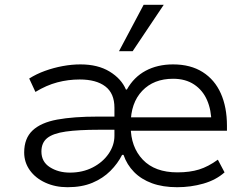

<svg xmlns="http://www.w3.org/2000/svg" viewBox="-20 -774 1038 802"><path d="M262 8Q211 8 169.5 -11Q128 -30 104.5 -63Q81 -96 81 -137Q81 -196 116 -229Q151 -262 219 -274.5Q287 -287 389 -287H483V-232H393Q308 -232 255 -224.5Q202 -217 177.5 -197.5Q153 -178 153 -141Q153 -98 188.5 -75.5Q224 -53 272 -53Q325 -53 367 -74.5Q409 -96 433.5 -131.5Q458 -167 458 -207V-324Q458 -384 420 -413Q382 -442 313 -442Q265 -442 219.5 -430Q174 -418 128 -390L102 -446Q132 -465 168 -478Q204 -491 242 -498Q280 -505 316 -505Q389 -505 438 -475Q487 -445 506 -400H510Q539 -452 588.5 -478.5Q638 -505 703 -505Q776 -505 826.5 -473Q877 -441 902.5 -383.5Q928 -326 928 -249V-228H506V-284H887L863 -261Q863 -314 845 -355.5Q827 -397 791 -421Q755 -445 703 -445Q622 -445 574 -394.5Q526 -344 526 -257V-246Q526 -160 576.5 -107Q627 -54 721 -54Q773 -54 811.5 -66Q850 -78 890 -107L918 -54Q882 -22 829.5 -7Q777 8 720 8Q660 8 615 -8.5Q570 -25 540 -55.5Q510 -86 496 -127H490Q472 -91 441 -60Q410 -29 366 -10.5Q322 8 262 8ZM477 -560 580 -754H664L534 -560Z"/></svg>

Font: Nunito Sans 6pt Light
Style: Regular
Weight: 300
Version: Version 3.101;gftools[0.9.27]